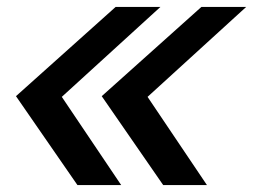

<svg xmlns="http://www.w3.org/2000/svg" viewBox="-20 -533 729 553"><path d="M26 0ZM442 -513 158 -254 329 0H203L26 -256L313 -513ZM689 -513 405 -254 576 0H450L273 -256L560 -513Z"/></svg>

Font: Rosa Sans SemiBold
Style: Italic
Weight: 600
Italic angle: -12°
Designer: Pentagram / MCKL
Foundry: Pentagram / MCKL
Version: Version 1.005;September 16, 2019;FontCreator 11.5.0.2425 64-